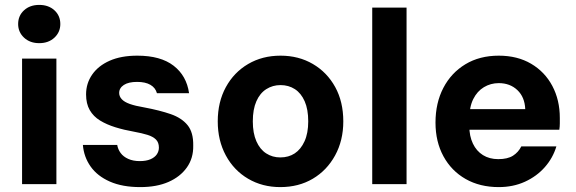

<svg xmlns="http://www.w3.org/2000/svg" viewBox="-20 -751 2350 783"><path d="M70 0V-512H210V0ZM140 -575Q102 -575 78 -597.5Q54 -620 54 -653Q54 -687 78 -709Q102 -731 140 -731Q178 -731 202 -709Q226 -687 226 -653Q226 -620 202 -597.5Q178 -575 140 -575Z M552 12Q479 12 428 -10.5Q377 -33 349.5 -72Q322 -111 318 -160H458Q461 -142 472 -127Q483 -112 503 -103Q523 -94 550 -94Q576 -94 593.5 -101.5Q611 -109 619.5 -121.5Q628 -134 628 -149Q628 -170 616 -182Q604 -194 581.5 -201Q559 -208 526 -214Q486 -221 450.5 -232Q415 -243 388 -259.5Q361 -276 346 -302Q331 -328 331 -366Q331 -411 356 -447Q381 -483 427.5 -503.5Q474 -524 540 -524Q635 -524 688 -483Q741 -442 751 -371H620Q614 -393 593.5 -405Q573 -417 539 -417Q504 -417 485 -404.5Q466 -392 466 -372Q466 -358 476.5 -346.5Q487 -335 509.5 -327Q532 -319 568 -313Q632 -301 676.5 -285.5Q721 -270 745 -240.5Q769 -211 768 -157Q769 -106 742 -68Q715 -30 667 -9Q619 12 552 12Z M1123 12Q1050 12 992 -22Q934 -56 901 -117Q868 -178 868 -256Q868 -335 901 -395.5Q934 -456 992 -490Q1050 -524 1124 -524Q1198 -524 1256 -490Q1314 -456 1347 -396Q1380 -336 1380 -256Q1380 -178 1346.5 -117Q1313 -56 1255.5 -22Q1198 12 1123 12ZM1123 -109Q1157 -109 1182 -125.5Q1207 -142 1222 -175Q1237 -208 1237 -256Q1237 -305 1222.5 -338Q1208 -371 1182.5 -387.5Q1157 -404 1124 -404Q1092 -404 1066 -387.5Q1040 -371 1025.5 -338Q1011 -305 1011 -256Q1011 -208 1025.5 -175Q1040 -142 1065.5 -125.5Q1091 -109 1123 -109Z M1498 0V-720H1638V0Z M2014 12Q1937 12 1879 -21Q1821 -54 1788.5 -113.5Q1756 -173 1756 -251Q1756 -331 1788 -392.5Q1820 -454 1878 -489Q1936 -524 2014 -524Q2090 -524 2146 -491Q2202 -458 2232.5 -400.5Q2263 -343 2263 -270Q2263 -260 2263 -247.5Q2263 -235 2261 -222H1856V-306H2122Q2120 -355 2090 -383.5Q2060 -412 2014 -412Q1981 -412 1953.5 -395.5Q1926 -379 1910 -347Q1894 -315 1894 -266V-236Q1894 -196 1908.5 -165.5Q1923 -135 1949.5 -118.5Q1976 -102 2012 -102Q2050 -102 2072 -116Q2094 -130 2106 -154H2249Q2235 -107 2202 -69.5Q2169 -32 2121 -10Q2073 12 2014 12Z"/></svg>

Font: DM Sans 12pt ExtraBold
Style: Regular
Weight: 800
Version: Version 4.004;gftools[0.9.30]